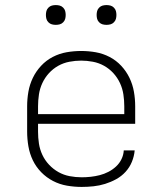

<svg xmlns="http://www.w3.org/2000/svg" viewBox="-20 -729 640 757"><path d="M302 8Q273 8 244 3Q215 -2 189 -15.5Q163 -29 142.5 -50Q122 -71 109.5 -97Q97 -123 92 -152Q87 -181 87 -210V-310Q87 -339 92 -367.5Q97 -396 109.5 -422Q122 -448 142 -469.5Q162 -491 188 -504.5Q214 -518 242.5 -523Q271 -528 300 -528Q329 -528 357.5 -523Q386 -518 412 -504.5Q438 -491 458 -469.5Q478 -448 490.5 -422Q503 -396 508 -367.5Q513 -339 513 -310V-241H130V-210Q130 -186 133.5 -163Q137 -140 147 -118.5Q157 -97 173.5 -79.5Q190 -62 210.5 -50.5Q231 -39 254.5 -34.5Q278 -30 302 -30Q320 -30 338 -32Q356 -34 373.5 -38.5Q391 -43 407.5 -51.5Q424 -60 437.5 -72.5Q451 -85 459 -101.5Q467 -118 468 -136H511Q509 -113 500 -91Q491 -69 475 -51.5Q459 -34 438 -22.5Q417 -11 394.5 -4Q372 3 348.5 5.5Q325 8 302 8ZM130 -279H470V-310Q470 -333 466.5 -356.5Q463 -380 453 -401.5Q443 -423 427 -440.5Q411 -458 390.5 -469.5Q370 -481 346.5 -485.5Q323 -490 300 -490Q277 -490 253.5 -485.5Q230 -481 209.5 -469.5Q189 -458 173 -440.5Q157 -423 147 -401.5Q137 -380 133.5 -356.5Q130 -333 130 -310ZM400 -631Q392 -631 384.5 -633Q377 -635 371 -641Q365 -647 363 -654.5Q361 -662 361 -670Q361 -678 363 -685.5Q365 -693 371 -699Q377 -705 384.5 -707Q392 -709 400 -709Q408 -709 415.5 -707Q423 -705 429 -699Q435 -693 437 -685.5Q439 -678 439 -670Q439 -662 437 -654.5Q435 -647 429 -641Q423 -635 415.5 -633Q408 -631 400 -631ZM200 -631Q192 -631 184.5 -633Q177 -635 171 -641Q165 -647 163 -654.5Q161 -662 161 -670Q161 -678 163 -685.5Q165 -693 171 -699Q177 -705 184.5 -707Q192 -709 200 -709Q208 -709 215.5 -707Q223 -705 229 -699Q235 -693 237 -685.5Q239 -678 239 -670Q239 -662 237 -654.5Q235 -647 229 -641Q223 -635 215.5 -633Q208 -631 200 -631Z"/></svg>

Font: Zed Sans Extralight Extended
Style: Regular
Weight: 200
Width: 7
Designer: Belleve Invis
Foundry: Belleve Invis
Version: Version 1.0.0; ttfautohint (v1.8.4)